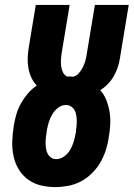

<svg xmlns="http://www.w3.org/2000/svg" viewBox="-20 -755 545 783"><path d="M206 8Q175 8 146 1Q117 -6 94 -23Q71 -40 56 -65Q41 -90 35 -119Q29 -148 30 -178.5Q31 -209 36 -240V-242Q40 -265 46.5 -288Q53 -311 65 -332.5Q77 -354 93 -373Q109 -392 130 -406Q116 -421 107.5 -439.5Q99 -458 95.5 -479.5Q92 -501 93 -522.5Q94 -544 98 -566L126 -735H264L233 -548Q231 -538 230 -528.5Q229 -519 228.5 -509Q228 -499 229 -489.5Q230 -480 232.5 -471Q235 -462 240 -454.5Q245 -447 253 -443Q254 -443 254 -443Q254 -443 254 -443Q260 -443 266 -443Q272 -443 278 -442Q292 -445 302 -457Q312 -469 318.5 -482Q325 -495 328.5 -508.5Q332 -522 334 -536L367 -735H505L469 -517Q466 -498 460 -480Q454 -462 444 -444.5Q434 -427 420 -412.5Q406 -398 389 -387Q405 -369 414 -346Q423 -323 427 -297.5Q431 -272 429.5 -245.5Q428 -219 423 -193V-190Q419 -165 410.5 -139.5Q402 -114 388 -90.5Q374 -67 353.5 -47Q333 -27 308.5 -14.5Q284 -2 257.5 3Q231 8 206 8ZM209 -106Q226 -106 241.5 -117Q257 -128 266 -143.5Q275 -159 280 -175.5Q285 -192 288 -209L289 -212Q290 -224 291.5 -235.5Q293 -247 293 -259Q293 -271 291.5 -282.5Q290 -294 285 -304Q280 -314 270 -320.5Q260 -327 249 -327Q232 -327 217 -315.5Q202 -304 193 -288.5Q184 -273 179 -256.5Q174 -240 171 -224V-221Q169 -209 167.5 -197.5Q166 -186 166 -174Q166 -162 167.5 -150.5Q169 -139 174 -129Q179 -119 188 -112.5Q197 -106 209 -106Z"/></svg>

Font: Iosevka Curly Slab HvObl
Style: Regular
Weight: 900
Italic angle: -9°
Monospace: yes
Designer: Belleve Invis
Foundry: Belleve Invis
Version: Version 11.1.0; ttfautohint (v1.8.3)